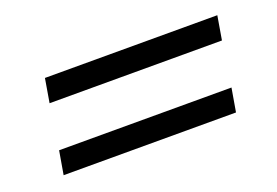

<svg xmlns="http://www.w3.org/2000/svg" viewBox="-52 -556 776 538"><g transform="rotate(-20 335.5 -287.0)"><path d="M95 -353 107 -424H621L609 -353ZM63 -150 75 -220H589L577 -150Z"/></g></svg>

Font: Nunito Sans 10pt SemiExpanded Medium
Style: Italic
Weight: 500
Width: 6
Italic angle: -9°
Designer: Vernon Adams
Foundry: Vernon Adams
Version: Version 3.101;gftools[0.9.27]